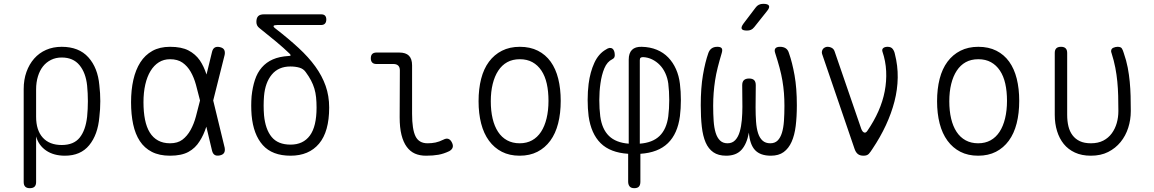

<svg xmlns="http://www.w3.org/2000/svg" viewBox="-20 -805 6040 1005"><path d="M136 180Q120 180 112 172Q104 164 104 148V-339Q104 -388 118.5 -428.5Q133 -469 159 -498.5Q185 -528 221.5 -544Q258 -560 303 -560Q393 -560 442.5 -505Q492 -450 500 -359Q505 -318 505 -275.5Q505 -233 500 -192Q492 -100 447 -45Q402 10 320 10Q261 10 221.5 -17Q182 -44 169 -91V148Q169 164 161 172Q153 180 136 180ZM303 -46Q366 -46 397 -84.5Q428 -123 436 -194Q440 -234 440 -275.5Q440 -317 436 -357Q429 -424 396 -464Q363 -504 303 -504Q272 -504 247 -491.5Q222 -479 205 -457.5Q188 -436 178.5 -405Q169 -374 169 -337V-194Q169 -123 204 -84.5Q239 -46 303 -46Z M1156 -32Q1159 -15 1153 -5Q1147 5 1130.5 8.5Q1114 12 1104 6Q1094 0 1090 -16L1060 -142Q1046 -98 1025 -66Q1003 -30 966.5 -10Q930 10 870 10Q814 10 775 -10Q736 -30 712 -66.5Q688 -103 677 -154.5Q666 -206 666 -270Q666 -334 678 -387Q690 -440 714.5 -478.5Q739 -517 777.5 -538.5Q816 -560 870 -560Q930 -560 966.5 -541Q1003 -522 1026 -489Q1047 -458 1061 -415L1090 -534Q1094 -550 1104 -556Q1114 -562 1130.5 -558.5Q1147 -555 1153 -545Q1159 -535 1156 -518L1096 -279ZM1027 -279 1026 -283Q1016 -324 1005.5 -362Q995 -400 978 -429.5Q961 -459 935.5 -477Q910 -495 870 -495Q837 -495 811.5 -479Q786 -463 768 -433.5Q750 -404 740.5 -362.5Q731 -321 731 -270Q731 -219 739 -179Q747 -139 764 -111.5Q781 -84 807.5 -69.5Q834 -55 870 -55Q910 -55 935 -74Q960 -93 977.5 -124.5Q995 -156 1005.5 -195.5Q1016 -235 1026 -275Z M1424 -654Q1491 -602 1543 -554Q1595 -506 1630.5 -457Q1666 -408 1684.5 -355.5Q1703 -303 1703 -242Q1703 -116 1650 -53Q1597 10 1501 10Q1405 10 1355.5 -45.5Q1306 -101 1297 -202Q1295 -227 1295 -252Q1295 -277 1297 -302Q1302 -349 1314.5 -387Q1327 -425 1350.5 -452Q1374 -479 1408 -494Q1442 -509 1491 -512Q1500 -512 1501 -515Q1502 -518 1496 -524Q1465 -554 1426 -586.5Q1387 -619 1338 -658Q1330 -664 1326 -672Q1322 -680 1322 -690Q1322 -711 1331.5 -720.5Q1341 -730 1362 -730H1661Q1675 -730 1681.5 -723Q1688 -716 1688 -703Q1688 -689 1681 -681.5Q1674 -674 1660 -674H1431Q1414 -674 1412 -669Q1410 -664 1424 -654ZM1580 -428Q1568 -445 1547 -451Q1526 -457 1500 -457Q1438 -457 1403 -415Q1368 -373 1362 -302Q1360 -277 1360 -252Q1360 -227 1362 -202Q1369 -128 1402 -88Q1435 -48 1501 -48Q1567 -48 1602 -95.5Q1637 -143 1637 -242Q1637 -271 1634.5 -295.5Q1632 -320 1625.5 -341.5Q1619 -363 1608 -384Q1597 -405 1580 -428Z M2137 -209Q2137 -128 2155 -91.5Q2173 -55 2218 -55Q2240 -55 2259.5 -59Q2279 -63 2301 -74Q2316 -82 2327 -78Q2338 -74 2345 -60Q2353 -45 2349.5 -33.5Q2346 -22 2332 -14Q2303 0 2275 5Q2247 10 2210 10Q2177 10 2152 -1Q2127 -12 2109 -36.5Q2091 -61 2081.5 -99Q2072 -137 2072 -191L2073 -437Q2073 -453 2064.5 -461.5Q2056 -470 2039 -470H1950Q1936 -470 1928.5 -477.5Q1921 -485 1921 -500Q1921 -515 1928.5 -522.5Q1936 -530 1951 -530H2070Q2104 -530 2120.5 -513.5Q2137 -497 2137 -463Z M2700 10Q2647 10 2607 -10.5Q2567 -31 2539.5 -68.5Q2512 -106 2498.5 -158.5Q2485 -211 2485 -275Q2485 -340 2498.5 -392.5Q2512 -445 2539.5 -482Q2567 -519 2607.5 -539.5Q2648 -560 2701 -560Q2755 -560 2795.5 -539.5Q2836 -519 2862.5 -482Q2889 -445 2902 -393Q2915 -341 2915 -277Q2915 -212 2901.5 -159Q2888 -106 2860.5 -68.5Q2833 -31 2793 -10.5Q2753 10 2700 10ZM2700 -55Q2737 -55 2765 -70.5Q2793 -86 2812 -115Q2831 -144 2841 -185.5Q2851 -227 2851 -277Q2851 -327 2842 -367Q2833 -407 2814 -435.5Q2795 -464 2767 -479.5Q2739 -495 2701 -495Q2663 -495 2635 -479.5Q2607 -464 2588 -435Q2569 -406 2559 -365.5Q2549 -325 2549 -275Q2549 -225 2558.5 -184.5Q2568 -144 2587 -115Q2606 -86 2634.5 -70.5Q2663 -55 2700 -55Z M3300 180Q3283 180 3275.5 170.5Q3268 161 3268 146V0Q3174 -6 3124 -55.5Q3074 -105 3061 -197Q3056 -237 3056 -281.5Q3056 -326 3061 -366Q3069 -428 3091 -476Q3113 -524 3152 -546Q3162 -553 3170.5 -554Q3179 -555 3185 -551Q3191 -547 3194.5 -538Q3198 -529 3198 -516Q3198 -510 3195.5 -504.5Q3193 -499 3185 -495Q3158 -482 3143.5 -447.5Q3129 -413 3123 -368Q3117 -327 3117 -281.5Q3117 -236 3122 -196Q3131 -129 3167.5 -93.5Q3204 -58 3271 -53V-493Q3271 -527 3288 -544Q3305 -561 3339 -560Q3383 -559 3418 -544.5Q3453 -530 3478 -504Q3503 -478 3518.5 -443Q3534 -408 3539 -366Q3544 -326 3544 -281.5Q3544 -237 3539 -197Q3527 -105 3476 -55.5Q3425 -6 3332 0V146Q3332 163 3324.5 171.5Q3317 180 3300 180ZM3329 -490V-53Q3396 -58 3432.5 -93.5Q3469 -129 3478 -196Q3483 -236 3483 -281.5Q3483 -327 3478 -368Q3474 -397 3462.5 -422Q3451 -447 3433.5 -465Q3416 -483 3393.5 -494Q3371 -505 3346 -506Q3337 -506 3333 -502.5Q3329 -499 3329 -490Z M4063 -560Q4081 -560 4093 -552Q4105 -544 4110 -526Q4127 -478 4139 -411Q4151 -344 4151 -254Q4151 -194 4145 -145.5Q4139 -97 4123.5 -62.5Q4108 -28 4082 -9Q4056 10 4015 10Q3960 10 3932.5 -19Q3905 -48 3900 -111Q3889 -51 3861 -20.5Q3833 10 3781 10Q3740 10 3714 -8Q3688 -26 3673.5 -59.5Q3659 -93 3653.5 -142Q3648 -191 3648 -254Q3648 -345 3659.5 -412.5Q3671 -480 3688 -528Q3694 -544 3705.5 -552Q3717 -560 3735 -560Q3752 -560 3757.5 -552.5Q3763 -545 3758 -528Q3746 -488 3737 -452.5Q3728 -417 3723 -384Q3718 -351 3715.5 -318.5Q3713 -286 3713 -251Q3713 -208 3715.5 -172Q3718 -136 3726 -110Q3734 -84 3749 -69.5Q3764 -55 3788 -55Q3813 -55 3828.5 -71.5Q3844 -88 3852 -115.5Q3860 -143 3863 -177Q3866 -211 3866 -246L3865 -359Q3865 -377 3874 -385.5Q3883 -394 3901 -394Q3919 -394 3927.5 -385.5Q3936 -377 3936 -359L3935 -243Q3935 -203 3937.5 -168Q3940 -133 3948 -108Q3956 -83 3971.5 -69Q3987 -55 4012 -55Q4036 -55 4050.5 -69.5Q4065 -84 4073 -110Q4081 -136 4083.5 -172Q4086 -208 4086 -251Q4086 -286 4083.5 -318Q4081 -350 4075.5 -382.5Q4070 -415 4060.5 -450.5Q4051 -486 4038 -526Q4032 -543 4038.5 -551.5Q4045 -560 4063 -560ZM3928 -663Q3920 -653 3911 -649Q3902 -645 3890 -645Q3867 -645 3862.5 -654Q3858 -663 3872 -682L3935 -765Q3942 -775 3952 -780Q3962 -785 3975 -785Q4000 -785 4005 -775Q4010 -765 3994 -746Z M4453 -26 4283 -523Q4281 -530 4282.5 -537Q4284 -544 4288 -549Q4292 -554 4298.5 -557Q4305 -560 4311 -560Q4324 -560 4334.5 -554Q4345 -548 4349 -535L4488 -131Q4494 -115 4503 -111.5Q4512 -108 4520 -120Q4555 -171 4578 -223Q4601 -275 4611 -327.5Q4621 -380 4618.5 -432.5Q4616 -485 4599 -535Q4597 -542 4598.5 -546.5Q4600 -551 4604 -554Q4608 -557 4613.5 -558.5Q4619 -560 4626 -560Q4644 -560 4652.5 -549Q4661 -538 4664 -523Q4680 -461 4679 -398.5Q4678 -336 4662 -274Q4646 -212 4617 -149.5Q4588 -87 4547 -26Q4537 -10 4528 0Q4519 10 4500 10Q4481 10 4470 1Q4459 -8 4453 -26Z M5100 10Q5047 10 5007 -10.5Q4967 -31 4939.5 -68.5Q4912 -106 4898.5 -158.5Q4885 -211 4885 -275Q4885 -340 4898.5 -392.5Q4912 -445 4939.5 -482Q4967 -519 5007.5 -539.5Q5048 -560 5101 -560Q5155 -560 5195.5 -539.5Q5236 -519 5262.5 -482Q5289 -445 5302 -393Q5315 -341 5315 -277Q5315 -212 5301.5 -159Q5288 -106 5260.5 -68.5Q5233 -31 5193 -10.5Q5153 10 5100 10ZM5100 -55Q5137 -55 5165 -70.5Q5193 -86 5212 -115Q5231 -144 5241 -185.5Q5251 -227 5251 -277Q5251 -327 5242 -367Q5233 -407 5214 -435.5Q5195 -464 5167 -479.5Q5139 -495 5101 -495Q5063 -495 5035 -479.5Q5007 -464 4988 -435Q4969 -406 4959 -365.5Q4949 -325 4949 -275Q4949 -225 4958.5 -184.5Q4968 -144 4987 -115Q5006 -86 5034.5 -70.5Q5063 -55 5100 -55Z M5501 -528Q5501 -544 5509 -552Q5517 -560 5534 -560Q5550 -560 5558 -552Q5566 -544 5566 -528V-204Q5566 -171 5572.5 -144Q5579 -117 5594 -97Q5609 -77 5632.5 -66Q5656 -55 5690 -55Q5728 -55 5755 -69Q5782 -83 5799.5 -107Q5817 -131 5825.5 -161Q5834 -191 5834 -224Q5834 -266 5833 -303.5Q5832 -341 5828.5 -377.5Q5825 -414 5818 -450.5Q5811 -487 5798 -528Q5797 -530 5796.5 -532.5Q5796 -535 5796 -537Q5796 -550 5807.5 -555Q5819 -560 5830 -560Q5847 -560 5852.5 -551Q5858 -542 5862 -528Q5876 -488 5883 -451Q5890 -414 5893.5 -377Q5897 -340 5898 -302.5Q5899 -265 5899 -224Q5899 -178 5885.5 -136Q5872 -94 5845.5 -61.5Q5819 -29 5780.5 -9.5Q5742 10 5690 10Q5642 10 5606.5 -6.5Q5571 -23 5548 -51.5Q5525 -80 5513 -119Q5501 -158 5501 -204Z"/></svg>

Font: Maple Mono NL ExtraLight
Style: Regular
Weight: 275
Monospace: yes
Designer: subframe7536
Version: Version 7.000